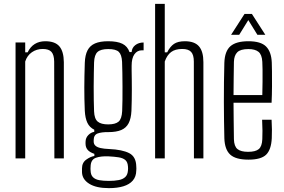

<svg xmlns="http://www.w3.org/2000/svg" viewBox="-20 -820 1472 994"><path d="M60.5 0V-600H110.5V-549H123Q137 -578 160 -592.2Q183 -606.5 214.5 -606.5Q265 -606.5 287.5 -580Q310 -553.5 310.5 -498V0H261.5L260.5 -501Q260 -536 246.5 -551.2Q233 -566.5 201 -566.5Q169.5 -566.5 145 -549.5Q120.5 -532.5 110.5 -501.5V0Z M544 154Q478 154 441.8 131.2Q405.5 108.5 404.5 71.5Q404.5 66.5 404.5 61.8Q404.5 57 404.5 52Q404.5 22.5 426 6.8Q447.5 -9 468.5 -12.5V-23.5Q444 -32 433.8 -44.2Q423.5 -56.5 423 -73.5Q423 -75.5 422.8 -79.5Q422.5 -83.5 423 -87Q423.5 -106.5 437 -120.5Q450.5 -134.5 468 -137.5V-148.5Q443.5 -160.5 432.2 -184.5Q421 -208.5 419 -246.5Q417.5 -278 417 -307.8Q416.5 -337.5 416.5 -367.2Q416.5 -397 417.2 -428.5Q418 -460 419 -495Q420.5 -535 433.2 -559.5Q446 -584 472 -595.2Q498 -606.5 540 -606.5Q587 -606.5 613.5 -593.5Q640 -580.5 650.5 -550.5H661.5Q663 -573 680.5 -586.5Q698 -600 723.5 -600V-559.5H714.5Q690.5 -559.5 676 -539.2Q661.5 -519 661.5 -479.5V-455.5Q662 -432.5 662.2 -406.8Q662.5 -381 662.5 -354Q662.5 -327 662 -299.5Q661.5 -272 660.5 -246Q658.5 -206.5 646 -182.2Q633.5 -158 608 -147Q582.5 -136 540 -136Q506 -136.5 485.5 -129Q465 -121.5 465 -94V-87.5Q465 -74 474 -65.8Q483 -57.5 500.8 -53.5Q518.5 -49.5 545 -48.5Q613 -45.5 648.8 -27.2Q684.5 -9 685.5 41.5Q686 47 686 52.5Q686 58 685.5 63Q685 94.5 667.5 114.8Q650 135 618.5 144.5Q587 154 544 154ZM543.5 116.5Q573.5 116.5 595 112.2Q616.5 108 628.8 96.2Q641 84.5 642.5 61.5Q643 56.5 643 51.8Q643 47 642.5 42Q641 19 628.8 8.5Q616.5 -2 594.5 -5.5Q572.5 -9 543 -10.5Q502.5 -12.5 476 -3Q449.5 6.5 449 43.5Q448.5 49.5 448.5 53.5Q448.5 57.5 449 62.5Q449.5 85.5 461.2 97.2Q473 109 494.2 112.8Q515.5 116.5 543.5 116.5ZM540 -176Q577 -176 593.8 -190.2Q610.5 -204.5 612.5 -245Q613.5 -269.5 614 -302.8Q614.5 -336 614.2 -372.2Q614 -408.5 613.5 -442Q613 -475.5 612 -500Q610 -537 595 -551.5Q580 -566 540.5 -566Q501.5 -566 485 -551Q468.5 -536 467 -497Q466.5 -476 465.8 -442.8Q465 -409.5 465 -372Q465 -334.5 465.5 -300.2Q466 -266 467 -244Q468.5 -205 485.8 -190.5Q503 -176 540 -176Z M783 0V-800H833V-549H845.5Q860.5 -579 880.8 -592.8Q901 -606.5 937 -606.5Q987.5 -606.5 1010.2 -580Q1033 -553.5 1033 -498V0H984L983.5 -501Q983.5 -536 969.5 -551.2Q955.5 -566.5 923.5 -566.5Q887 -566.5 865.8 -550.5Q844.5 -534.5 833 -501.5V0Z M1266.5 6.5Q1200.5 6.5 1172 -19.5Q1143.5 -45.5 1141.5 -104Q1140.5 -145 1139.8 -193.2Q1139 -241.5 1139 -292.5Q1139 -343.5 1139.5 -395.2Q1140 -447 1141.5 -495Q1143.5 -555 1173 -580.8Q1202.5 -606.5 1266 -606.5Q1330 -606.5 1357.2 -579.5Q1384.5 -552.5 1387 -497Q1387.5 -485.5 1388 -451.5Q1388.5 -417.5 1388.2 -373.2Q1388 -329 1386 -288H1189Q1189 -241.5 1189.8 -194Q1190.5 -146.5 1191 -99.5Q1192 -62.5 1209.5 -48.2Q1227 -34 1264.5 -34Q1303 -34 1319.8 -48.2Q1336.5 -62.5 1338 -99.5Q1339 -114.5 1338.8 -143.5Q1338.5 -172.5 1337 -200H1386Q1387.5 -178.5 1387.8 -149.2Q1388 -120 1387 -104Q1384 -45 1357.8 -19.2Q1331.5 6.5 1266.5 6.5ZM1189 -328H1338Q1339 -361.5 1339.2 -396.8Q1339.5 -432 1339.2 -460Q1339 -488 1338 -500Q1336 -537.5 1318.2 -551.8Q1300.5 -566 1266 -566Q1225 -566 1208.5 -549.5Q1192 -533 1191 -500Q1190.5 -459 1189.8 -416Q1189 -373 1189 -328ZM1176.5 -640 1246 -748H1284L1353.5 -640H1312.5L1265.5 -716L1218.5 -640Z"/></svg>

Font: Big Shoulders Text ExtraLight
Style: Regular
Weight: 250
Version: Version 2.002